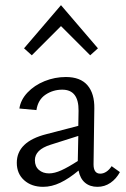

<svg xmlns="http://www.w3.org/2000/svg" viewBox="-20 -718 488 743"><path d="M444 -52Q430 -26 407.5 -10.5Q385 5 357 5Q328 5 309 -11Q290 -27 284 -58Q247 -27 213.5 -11Q180 5 147 5Q102 5 73.5 -20.5Q45 -46 45 -88Q45 -170 160 -199L283 -231L284 -289Q285 -371 221 -371Q185 -371 156 -351.5Q127 -332 121 -292L55 -298Q60 -332 86.5 -360Q113 -388 152.5 -404Q192 -420 235 -420Q291 -420 318.5 -388Q346 -356 345 -298L342 -82Q342 -46 368 -46Q380 -46 391.5 -53.5Q403 -61 412 -75ZM170 -47Q191 -47 217.5 -59Q244 -71 281 -95L283 -192L176 -158Q115 -139 115 -98Q115 -74 130.5 -60.5Q146 -47 170 -47ZM73 -531 216 -698 359 -531 329 -504 216 -617 103 -504Z"/></svg>

Font: Ysabeau
Style: Regular
Weight: 400
Designer: Christian Thalmann (Catharsis Fonts)
Version: Version 0.003